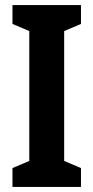

<svg xmlns="http://www.w3.org/2000/svg" viewBox="-20 -734 366 754"><path d="M298 0H29V-74L95 -102V-612L29 -640V-714H298V-640L232 -612V-102L298 -74Z"/></svg>

Font: Noto Sans Myanmar ExtraCondensed
Style: Bold
Weight: 700
Width: 2
Designer: Monotype Design Team
Foundry: Monotype Imaging Inc.
Version: Version 2.107; ttfautohint (v1.8.4.7-5d5b)